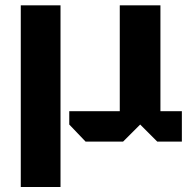

<svg xmlns="http://www.w3.org/2000/svg" viewBox="-20 -539 729 731"><path d="M210.4 -518.6V172.9H59.1V-518.6ZM243.7 -115.7H436V-518.6H590.8V-115.7H672.4V0H578.6L513.7 -64.9L448.7 0H305.7L243.7 -64.9Z"/></svg>

Font: Black Ops One
Style: Regular
Weight: 400
Designer: James Grieshaber
Foundry: James Grieshaber
Version: Version 1.002